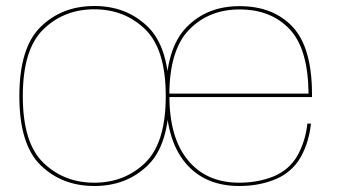

<svg xmlns="http://www.w3.org/2000/svg" viewBox="-20 -616 1136 640"><path d="M294.5 4Q402 4 473 -65.2Q544 -134.5 544 -295.5Q544 -457 473 -526.5Q402 -596 294.5 -596Q186.5 -596 115.5 -526.5Q44.5 -457 44.5 -295.5Q44.5 -134.5 115.5 -65.2Q186.5 4 294.5 4ZM294.5 -7Q193.5 -7 124.8 -73.2Q56 -139.5 56 -295.5Q56 -452 124.8 -518.5Q193.5 -585 294.5 -585Q395 -585 463.8 -518.5Q532.5 -452 532.5 -295.5Q532.5 -139.5 463.8 -73.2Q395 -7 294.5 -7ZM777.5 4V-7Q668 -7 606.5 -82Q544.5 -156.5 544.5 -298.5Q544.5 -449.5 610.5 -517Q676 -584.5 778.5 -584.5Q884 -584.5 946 -518Q1007 -453 1008.5 -304H539.5V-292.5H1020Q1020 -298 1020 -301.5Q1020 -457 955.5 -526.5Q890.5 -595.5 778.5 -595.5Q670 -595.5 602 -525.5Q533 -455 533 -298.5Q533 -151 598 -73Q662.5 4 777.5 4ZM777.5 -7V4Q845 4 899.5 -19Q954 -42.5 982.5 -92.5Q1010 -142 1016.5 -204H1004.5Q998.5 -146.5 972 -98Q944.5 -50 892 -28Q839.5 -7 777.5 -7Z"/></svg>

Font: Anybody SemiExpanded Thin
Style: Regular
Weight: 250
Width: 6
Version: Version 1.113;gftools[0.9.25]